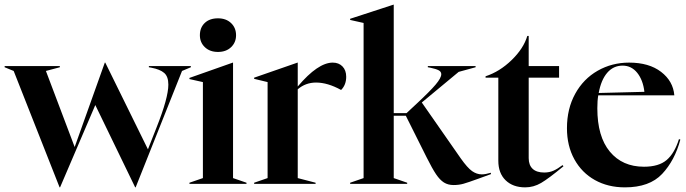

<svg xmlns="http://www.w3.org/2000/svg" viewBox="-40 -793 2957 828"><path d="M19 -487 -20 -503V-508H218V-503L158 -487L282 -159L412 -523H414L598 -149L635 -243Q686 -371 686 -428Q686 -463 668 -478.5Q650 -494 613 -501L602 -503V-508H783V-503L745 -487L545 15H543L371 -340L219 15H217Z M777 -5 835 -25V-439L777 -452V-457L964 -523H965V-25L1023 -5V0H777ZM822 -641Q822 -674 843 -694Q864 -714 900 -714Q935 -714 956.5 -693.5Q978 -673 978 -641Q978 -610 956.5 -589.5Q935 -569 900 -569Q865 -569 843.5 -589.5Q822 -610 822 -641Z M1056 -5 1114 -25V-439L1056 -453V-458L1243 -523H1244V-420Q1331 -523 1395 -523Q1421 -523 1437 -506.5Q1453 -490 1453 -462Q1453 -427 1431 -405Q1373 -437 1323 -437Q1278 -437 1244 -408V-25L1321 -5V0H1056Z M1800 -114 1710 -294H1658V-25L1716 -5V0H1470V-5L1528 -25V-694L1470 -707V-712L1657 -773H1658V-305H1713L1757 -346Q1814 -399 1838.5 -428Q1863 -457 1863 -473Q1863 -484 1851.5 -490Q1840 -496 1816 -501L1805 -503V-508H2011V-503L1938 -483L1779 -351L1947 -110Q1976 -69 1996 -55Q2016 -41 2038 -41Q2053 -41 2077 -48V-42L2022 -22Q1978 -6 1958.5 -0.5Q1939 5 1916 5Q1892 5 1874.5 -6Q1857 -17 1840.5 -41.5Q1824 -66 1800 -114Z M2109 -100V-458H2054V-464Q2115 -484 2166.5 -534Q2218 -584 2234 -638H2240V-508H2371V-458H2240V-111Q2240 -81 2257 -65Q2274 -49 2307 -49Q2329 -49 2347 -57Q2365 -65 2386 -81L2390 -76Q2326 -23 2293.5 -4Q2261 15 2225 15Q2172 15 2140.5 -15.5Q2109 -46 2109 -100Z M2405 -240Q2405 -324 2440.5 -388.5Q2476 -453 2537.5 -488Q2599 -523 2673 -523Q2759 -523 2811 -483Q2863 -443 2868 -382H2540Q2536 -359 2536 -326Q2536 -204 2590 -139Q2644 -74 2737 -74Q2801 -74 2835 -103Q2869 -132 2888 -193L2894 -191Q2870 -101 2815.5 -43Q2761 15 2655 15Q2582 15 2525.5 -16.5Q2469 -48 2437 -106Q2405 -164 2405 -240ZM2739 -397Q2733 -448 2708 -479Q2683 -510 2645 -510Q2605 -510 2578.5 -479Q2552 -448 2542 -392Z"/></svg>

Font: Nyght Serif Medium
Style: Regular
Weight: 500
Designer: Maksym Kobuzan
Version: Version 0.410